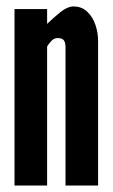

<svg xmlns="http://www.w3.org/2000/svg" viewBox="-20 -575 349 595"><path d="M25 0V-547H126V-501Q144 -518.5 166.5 -536.8Q189 -555 208 -555Q233 -555 250 -539Q267 -523 275.5 -498.5Q284 -474 284 -448V0H183V-428Q183 -444 177.5 -450.5Q172 -457 159 -457Q148 -457 140.2 -449.2Q132.5 -441.5 126 -431V0Z"/></svg>

Font: League Gothic
Style: Regular
Weight: 400
Designer: The League of Moveable Type
Version: Version 2.001